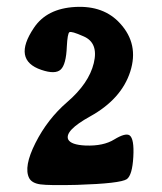

<svg xmlns="http://www.w3.org/2000/svg" viewBox="-20 -770 479 566"><path d="M66 -245Q49 -278 84.5 -348.5Q120 -419 178 -469Q242 -524 256.5 -584Q271 -644 226 -663Q190 -679 184.5 -675Q179 -671 177 -633Q175 -580 159 -565Q143 -550 102 -564Q16 -593 80 -688Q118 -745 202 -749.5Q286 -754 334 -701Q390 -640 364 -559Q338 -478 246 -427Q170 -385 181 -359Q189 -343 232 -341Q285 -339 317 -359Q350 -379 362 -371Q376 -361 373 -307.5Q370 -254 354 -242Q335 -229 207 -225Q124 -223 99 -226.5Q74 -230 66 -245Z"/></svg>

Font: Daniel
Style: Regular
Weight: 400
Version: Version 1.1